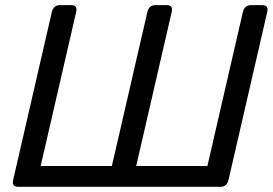

<svg xmlns="http://www.w3.org/2000/svg" viewBox="-20 -720 1051 740"><path d="M48.8 0Q24.4 0 30.8 -26.9L179.7 -673.3Q186 -700.2 210.4 -700.2H255.4Q279.8 -700.2 273.4 -673.3L136.7 -80.1H411.1L547.9 -673.3Q554.2 -700.2 578.6 -700.2H623.5Q647.9 -700.2 641.6 -673.3L504.9 -80.1H779.3L916 -673.3Q922.4 -700.2 946.8 -700.2H991.7Q1016.1 -700.2 1009.8 -673.3L860.8 -26.9Q854.5 0 830.1 0Z"/></svg>

Font: Istok
Style: Italic
Weight: 500
Italic angle: -13°
Designer: Andrey V. Panov
Foundry: Andrey V. Panov
Version: Version 1.0.3